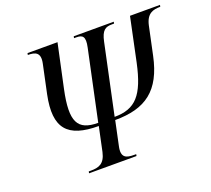

<svg xmlns="http://www.w3.org/2000/svg" viewBox="-121 -869 1122 1023"><g transform="rotate(-20 440.0 -357.0)"><path d="M218 0H487L489 -10H477C433 -10 403 -19 417 -82L446 -219C619 -219 714 -287 753 -472L787 -632C801 -695 837 -704 878 -704L880 -714H710L658 -467C621 -295 568 -236 449 -236L533 -631C546 -694 568 -704 604 -704H616L618 -714H391L389 -704H401C436 -704 454 -694 440 -631L356 -236C239 -236 209 -293 246 -467L299 -714H129L127 -704C168 -704 200 -695 186 -632L152 -472C114 -289 177 -219 353 -219L324 -82C310 -19 276 -10 232 -10H220Z"/></g></svg>

Font: Noto Serif Display SemiCondensed
Style: Italic
Weight: 400
Width: 4
Italic angle: -12°
Designer: Monotype Design Team
Foundry: Monotype Imaging Inc.
Version: Version 2.009